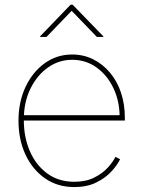

<svg xmlns="http://www.w3.org/2000/svg" viewBox="-20 -779 602 811"><path d="M293.9 11.2Q223.1 11.2 170.2 -25.6Q117.2 -62.5 87.6 -126Q58.1 -189.5 58.1 -269Q58.1 -348.6 87.9 -411.9Q117.7 -475.1 168.9 -512Q220.2 -548.8 284.7 -548.8Q333 -548.8 373.5 -528.6Q414.1 -508.3 444.3 -472.4Q474.6 -436.5 491 -387.9Q507.3 -339.4 507.3 -282.7V-270H69.8V-292.5H494.6L485.4 -283.7Q485.4 -351.6 459.2 -406.5Q433.1 -461.4 387.9 -493.9Q342.8 -526.4 284.7 -526.4Q228 -526.4 181.6 -493.2Q135.3 -460 107.9 -403.1Q80.6 -346.2 80.6 -274.4V-271.5Q80.6 -199.7 106 -140.9Q131.3 -82 179.2 -46.6Q227.1 -11.2 293.9 -11.2Q343.3 -11.2 378.4 -29.1Q413.6 -46.9 435.8 -71.5Q458 -96.2 467.8 -116.7L487.3 -106.4Q475.1 -81.1 449.7 -53.7Q424.3 -26.4 385.5 -7.6Q346.7 11.2 293.9 11.2ZM176.3 -623H149.4V-625.5L278.3 -759.3H286.6L416.5 -625.5V-623H389.2L282.7 -733.4Z"/></svg>

Font: Inter 17pt Thin
Style: Regular
Weight: 250
Version: Version 4.001;git-66647c0bb